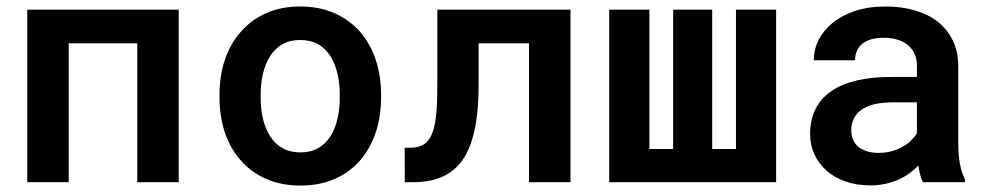

<svg xmlns="http://www.w3.org/2000/svg" viewBox="-20 -558 3040 588"><path d="M527.3 0V-528.3H63.5V0H190.4V-425.3H400.4V0Z M652.3 -269V-258.8Q652.3 -200.7 668.9 -151.6Q685.5 -102.5 717.8 -66.4Q749 -30.3 795.2 -10Q841.3 10.3 900.4 10.3Q959 10.3 1004.9 -10Q1050.8 -30.3 1082.5 -66.4Q1113.8 -102.5 1130.4 -151.6Q1147 -200.7 1147 -258.8V-269Q1147 -326.7 1130.4 -375.7Q1113.8 -424.8 1082.5 -460.9Q1050.3 -497.1 1004.4 -517.6Q958.5 -538.1 899.4 -538.1Q840.8 -538.1 794.9 -517.6Q749 -497.1 717.8 -460.9Q685.5 -424.8 668.9 -375.7Q652.3 -326.7 652.3 -269ZM778.3 -258.8V-269Q778.3 -302.7 785.4 -332.8Q792.5 -362.8 807.1 -385.7Q821.8 -409.2 844.7 -422.4Q867.7 -435.5 899.4 -435.5Q931.6 -435.5 954.6 -422.4Q977.5 -409.2 992.2 -385.7Q1006.3 -362.8 1013.4 -332.8Q1020.5 -302.7 1020.5 -269V-258.8Q1020.5 -224.1 1013.4 -193.8Q1006.3 -163.6 992.2 -141.1Q977.5 -117.7 954.6 -104.5Q931.6 -91.3 900.4 -91.3Q868.2 -91.3 845 -104.5Q821.8 -117.7 807.1 -141.1Q792.5 -163.6 785.4 -193.8Q778.3 -224.1 778.3 -258.8Z M1727.1 -528.3H1319.3V-303.2Q1319.3 -279.3 1318.8 -258.8Q1318.4 -238.3 1316.9 -220.7Q1315.4 -199.2 1312.3 -181.9Q1309.1 -164.6 1304.2 -151.4Q1295.4 -127.4 1279.1 -116.5Q1262.7 -105.5 1236.3 -105.5H1219.2L1219.7 0H1244.1Q1301.3 0 1340.1 -19.3Q1378.9 -38.6 1402.3 -76.7Q1417 -101.1 1426.5 -132.8Q1436 -164.6 1440.4 -202.6Q1443.4 -225.1 1444.6 -250.5Q1445.8 -275.9 1445.8 -303.2V-425.3H1600.1V0H1727.1Z M1968.8 -528.3H1845.7V0H2356.9V-528.3H2233.9V-101.6H2161.1V-528.3H2041.5V-101.6H1968.8Z M2806.2 0H2935.1V-8.3Q2924.8 -28.8 2919.7 -56.9Q2914.6 -85 2914.6 -124V-354.5Q2914.6 -400.4 2897.5 -434.8Q2880.4 -469.2 2851.1 -492.2Q2820.8 -515.1 2780.3 -526.6Q2739.7 -538.1 2692.4 -538.1Q2640.1 -538.1 2599.4 -524.7Q2558.6 -511.2 2530.3 -488.3Q2502 -465.3 2487.1 -435.8Q2472.2 -406.2 2472.2 -373.5H2598.6Q2598.6 -388.2 2603.5 -400.6Q2608.4 -413.1 2618.7 -421.9Q2629.4 -431.6 2646.2 -437Q2663.1 -442.4 2685.5 -442.4Q2710.9 -442.4 2730.2 -436Q2749.5 -429.7 2762.7 -418Q2775.4 -406.7 2781.7 -391.1Q2788.1 -375.5 2788.1 -355.5V-322.3H2707.5Q2649.9 -322.3 2604.7 -311.8Q2559.6 -301.3 2528.8 -280.8Q2495.1 -258.8 2478 -225.1Q2460.9 -191.4 2460.9 -147.5Q2460.9 -113.8 2474.4 -84.7Q2487.8 -55.7 2512.2 -34.7Q2536.1 -13.7 2570.1 -2Q2604 9.8 2645 9.8Q2669.9 9.8 2691.9 4.9Q2713.9 0 2732.4 -8.3Q2750.5 -16.6 2765.6 -27.6Q2780.8 -38.6 2792.5 -51.3Q2794.4 -36.6 2797.9 -23.2Q2801.3 -9.8 2806.2 0ZM2670.4 -89.8Q2649.9 -89.8 2634.3 -95Q2618.7 -100.1 2608.4 -108.4Q2597.7 -117.7 2592.3 -130.6Q2586.9 -143.6 2586.9 -158.7Q2586.9 -177.2 2594 -192.9Q2601.1 -208.5 2615.2 -219.7Q2630.9 -231.9 2655.8 -238.3Q2680.7 -244.6 2715.8 -244.6H2788.1V-150.4Q2781.7 -139.2 2770.8 -128.2Q2759.8 -117.2 2744.6 -108.9Q2729.5 -100.1 2710.9 -95Q2692.4 -89.8 2670.4 -89.8Z"/></svg>

Font: Roboto Mono SemiBold
Style: Regular
Weight: 600
Monospace: yes
Designer: Google
Version: Version 3.000